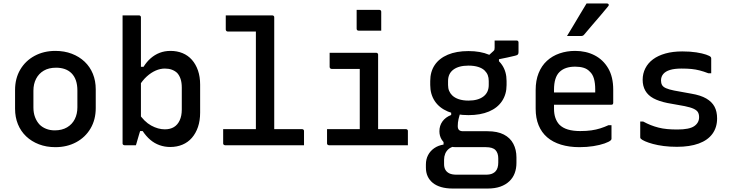

<svg xmlns="http://www.w3.org/2000/svg" viewBox="-20 -839 4240 1109"><path d="M300 -545Q352 -545 395 -528.5Q438 -512 469 -482.5Q500 -453 516.5 -412.5Q533 -372 533 -323V-215Q533 -148 503 -97Q473 -46 420 -17.5Q367 11 300 11Q248 11 205 -5.5Q162 -22 131 -51.5Q100 -81 83.5 -121.5Q67 -162 67 -211V-319Q67 -386 97 -437Q127 -488 180 -516.5Q233 -545 300 -545ZM304 -448Q262 -448 233 -431Q204 -414 188.5 -384Q173 -354 173 -315V-218Q173 -187 182.5 -162Q192 -137 209 -119Q224 -104 246.5 -95Q269 -86 296 -86Q338 -86 367.5 -103.5Q397 -121 412 -151Q427 -181 427 -219V-316Q427 -349 418.5 -374Q410 -399 393 -416Q377 -432 354.5 -440Q332 -448 304 -448Z M765 0Q756 0 744 0Q732 0 719.5 0Q707 0 699 0Q696 0 693.5 -1.5Q691 -3 689.5 -5Q688 -7 688 -11Q688 -88 688 -164Q688 -240 688 -317Q688 -394 688 -470.5Q688 -547 688 -623Q688 -655 688 -687Q688 -719 688 -750Q700 -750 711.5 -750Q723 -750 735 -750Q747 -750 758.5 -750Q770 -750 783 -750Q787 -750 789 -748.5Q791 -747 792.5 -745Q794 -743 794 -739Q794 -658 794 -578Q794 -498 794 -418.5Q794 -339 794 -259Q794 -179 794 -98Q794 -98 791 -87.5Q788 -77 783.5 -63Q779 -49 775 -34Q771 -19 768 -9.5Q765 0 765 0ZM768 -82 779 -187Q813 -136 853 -114Q893 -92 932 -92Q963 -92 984.5 -105Q1006 -118 1018 -144Q1030 -170 1030 -206V-333Q1030 -362 1023 -383Q1016 -404 1003 -418Q990 -430 972.5 -436.5Q955 -443 932 -443Q906 -443 879.5 -431.5Q853 -420 828 -397.5Q803 -375 781 -339V-453H809Q827 -482 850.5 -502.5Q874 -523 902.5 -534Q931 -545 965 -545Q1003 -545 1034.5 -532Q1066 -519 1088.5 -493.5Q1111 -468 1123.5 -432Q1136 -396 1136 -350V-189Q1136 -142 1123.5 -105.5Q1111 -69 1088.5 -43Q1066 -17 1034 -3.5Q1002 10 963 10Q931 10 901.5 -0.5Q872 -11 848 -31.5Q824 -52 804 -82Z M1269 -93H1724Q1729 -93 1731 -91.5Q1733 -90 1734.5 -88Q1736 -86 1736 -82Q1736 -68 1736 -55Q1736 -42 1736 -28Q1736 -14 1736 0H1280Q1277 0 1274.5 -1.5Q1272 -3 1270.5 -5Q1269 -7 1269 -11Q1269 -25 1269 -39Q1269 -53 1269 -66Q1269 -79 1269 -93ZM1284 -750Q1330 -750 1374 -750Q1418 -750 1463 -750Q1508 -750 1552 -750Q1557 -750 1559 -748.5Q1561 -747 1562.5 -745Q1564 -743 1564 -739Q1564 -653 1564 -566.5Q1564 -480 1564 -393Q1564 -306 1564 -219.5Q1564 -133 1564 -47H1446L1458 -68Q1458 -78 1458 -89.5Q1458 -101 1458 -111Q1458 -176 1458 -244Q1458 -312 1458 -381Q1458 -450 1458 -519.5Q1458 -589 1458 -657H1452Q1413 -657 1372.5 -657Q1332 -657 1296 -657Q1292 -657 1289.5 -658.5Q1287 -660 1285.5 -662.5Q1284 -665 1284 -668Q1284 -689 1284 -709Q1284 -729 1284 -750Z M2058 -63V-110Q2058 -130 2058 -150.5Q2058 -171 2058 -192Q2058 -217 2058 -242Q2058 -267 2058 -291.5Q2058 -316 2058 -341Q2058 -366 2058 -391Q2058 -416 2058 -441H2041Q2016 -441 1992.5 -441Q1969 -441 1944.5 -441Q1920 -441 1895 -441Q1892 -441 1889.5 -442.5Q1887 -444 1885.5 -446.5Q1884 -449 1884 -452Q1884 -472 1884 -492.5Q1884 -513 1884 -534Q1929 -534 1974 -534Q2019 -534 2063.5 -534Q2108 -534 2153 -534Q2157 -534 2159 -532.5Q2161 -531 2162.5 -529Q2164 -527 2164 -523Q2164 -475 2164 -427.5Q2164 -380 2164 -333.5Q2164 -287 2164 -241Q2164 -195 2164 -150.5Q2164 -106 2164 -63ZM1869 -93H2324Q2329 -93 2331 -91.5Q2333 -90 2334.5 -88Q2336 -86 2336 -82Q2336 -68 2336 -55Q2336 -42 2336 -28Q2336 -14 2336 0H1880Q1877 0 1874.5 -1.5Q1872 -3 1870.5 -5Q1869 -7 1869 -11Q1869 -25 1869 -39Q1869 -53 1869 -66Q1869 -79 1869 -93ZM2040 -782Q2056 -782 2072.5 -782Q2089 -782 2105.5 -782Q2122 -782 2138.5 -782Q2155 -782 2171 -782Q2176 -782 2179 -779Q2182 -776 2182 -771V-662Q2166 -662 2149.5 -662Q2133 -662 2116.5 -662Q2100 -662 2083.5 -662Q2067 -662 2051 -662Q2046 -662 2043 -665Q2040 -668 2040 -673Z M2787 -505 2831 -545Q2835 -549 2836 -553Q2837 -557 2837 -564Q2837 -586 2837 -592.5Q2837 -599 2837 -605Q2865 -605 2900.5 -605Q2936 -605 2964 -605Q2969 -605 2972 -602Q2975 -599 2975 -594V-538Q2975 -529 2971.5 -524.5Q2968 -520 2954.5 -517Q2941 -514 2911 -507L2862 -497V-466ZM2686 -544Q2755 -544 2804.5 -523Q2854 -502 2880 -463.5Q2906 -425 2906 -371V-348Q2906 -295 2880 -255.5Q2854 -216 2804.5 -195Q2755 -174 2686 -174Q2616 -174 2566.5 -195Q2517 -216 2491 -255.5Q2465 -295 2465 -348V-371Q2465 -425 2491 -463.5Q2517 -502 2566.5 -523Q2616 -544 2686 -544ZM2686 -460Q2630 -460 2599 -437Q2568 -414 2568 -371V-348Q2568 -329 2574 -314.5Q2580 -300 2591 -289Q2606 -274 2630 -266Q2654 -258 2686 -258Q2741 -258 2772 -281.5Q2803 -305 2803 -348V-371Q2803 -390 2797.5 -404.5Q2792 -419 2780 -431Q2766 -445 2742 -452.5Q2718 -460 2686 -460ZM2586 -208 2643 -199Q2633 -171 2628.5 -151Q2624 -131 2624 -111Q2624 -95 2631.5 -88Q2639 -81 2655 -81H2796Q2853 -81 2890 -62Q2927 -43 2945 -8.5Q2963 26 2963 70V102Q2963 134 2953 161Q2943 188 2922 208Q2901 228 2870 239Q2839 250 2796 250H2596Q2557 250 2528 241.5Q2499 233 2479.5 217Q2460 201 2450 179Q2440 157 2440 129V111Q2440 81 2452.5 57Q2465 33 2488 17Q2511 1 2542 -4V-37L2610 5Q2585 10 2571.5 21.5Q2558 33 2551.5 49Q2545 65 2545 83V109Q2545 128 2552.5 141.5Q2560 155 2575.5 162.5Q2591 170 2618 170H2786Q2799 170 2809.5 168Q2820 166 2828 161.5Q2836 157 2841 152Q2850 143 2854 129.5Q2858 116 2858 101V76Q2858 45 2842 28Q2826 11 2786 11H2611Q2586 11 2565 -0.5Q2544 -12 2531 -33Q2518 -54 2518 -81Q2518 -113 2535.5 -137.5Q2553 -162 2586 -175Z M3302 -545Q3365 -545 3414.5 -519.5Q3464 -494 3493 -444.5Q3522 -395 3522 -321V-244Q3522 -241 3520.5 -238.5Q3519 -236 3517 -235Q3515 -234 3511 -234H3261Q3245 -234 3228 -234Q3211 -234 3194 -234H3160L3151 -305H3418Q3418 -310 3418 -314.5Q3418 -319 3418 -323Q3418 -359 3410.5 -385Q3403 -411 3386 -426Q3372 -441 3351 -447.5Q3330 -454 3302 -454Q3243 -454 3211.5 -423Q3180 -392 3180 -321V-211Q3180 -181 3188 -158Q3196 -135 3211 -119Q3230 -100 3260 -91Q3290 -82 3331 -82Q3368 -82 3395.5 -86Q3423 -90 3447 -97.5Q3471 -105 3495 -116H3512Q3512 -97 3512 -77Q3512 -57 3512 -37Q3512 -35 3511 -33Q3510 -31 3508 -29Q3499 -20 3472 -10.5Q3445 -1 3407.5 5Q3370 11 3327 11Q3268 11 3220.5 -3.5Q3173 -18 3140.5 -46Q3108 -74 3091 -115.5Q3074 -157 3074 -211V-319Q3074 -374 3091 -416.5Q3108 -459 3139 -487.5Q3170 -516 3212 -530.5Q3254 -545 3302 -545ZM3368 -819Q3402 -819 3428 -819Q3454 -819 3486 -819Q3493 -819 3495.5 -813.5Q3498 -808 3493 -803Q3469 -774 3448 -749Q3427 -724 3404.5 -698.5Q3382 -673 3354 -639Q3352 -636 3347.5 -633.5Q3343 -631 3337 -631Q3314 -631 3294.5 -631Q3275 -631 3255 -631Q3274 -662 3292.5 -693Q3311 -724 3330 -756Q3349 -788 3368 -819Z M3892 -91Q3962 -91 3990 -110.5Q4018 -130 4018 -162Q4018 -179 4011.5 -190.5Q4005 -202 3987 -210.5Q3969 -219 3935 -226L3835 -244Q3786 -254 3754.5 -271Q3723 -288 3707.5 -315Q3692 -342 3692 -378Q3692 -414 3707.5 -444.5Q3723 -475 3752 -496.5Q3781 -518 3823.5 -530Q3866 -542 3921 -542Q3967 -542 4002 -536.5Q4037 -531 4058.5 -523.5Q4080 -516 4085 -510Q4086 -509 4086.5 -507.5Q4087 -506 4087.5 -505Q4088 -504 4088 -501Q4088 -480 4088 -458.5Q4088 -437 4088 -416H4071Q4045 -426 4022 -432Q3999 -438 3974.5 -440.5Q3950 -443 3917 -443Q3876 -443 3850 -435Q3824 -427 3811 -411.5Q3798 -396 3798 -374Q3798 -359 3804 -348Q3810 -337 3827 -329.5Q3844 -322 3874 -316L3973 -298Q4027 -289 4059.5 -270Q4092 -251 4107 -223Q4122 -195 4122 -155Q4122 -103 4095 -66Q4068 -29 4016 -10Q3964 9 3890 9Q3849 9 3814 4.5Q3779 0 3751.5 -7.5Q3724 -15 3706 -23Q3688 -31 3681 -38Q3680 -40 3679 -41.5Q3678 -43 3678 -45Q3678 -68 3678 -91Q3678 -114 3678 -137H3695Q3717 -125 3738.5 -116.5Q3760 -108 3783.5 -102Q3807 -96 3833.5 -93.5Q3860 -91 3892 -91Z"/></svg>

Font: Recursive Monospace Medium
Style: Regular
Weight: 500
Version: Version 1.047